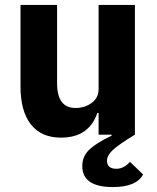

<svg xmlns="http://www.w3.org/2000/svg" viewBox="-20 -545 636 777"><path d="M437 212Q313 212 313 127Q313 87 342.5 59.5Q372 32 432 4L431 0H379V-88H374Q340 12 227 12Q147 12 105 -41.5Q63 -95 63 -195V-525H211V-208Q211 -108 286 -108Q323 -108 351 -128.5Q379 -149 379 -184V-525H526V0Q457 42 435 63.5Q413 85 413 105Q413 138 451 138Q481 138 506 110L559 161Q532 212 437 212Z"/></svg>

Font: Anuphan
Style: Bold
Weight: 700
Designer: Mike Abbink, Paul van der Laan, Pieter van Rosmalen, Mint Tantisuwanna
Foundry: Bold Monday; Cadson Demak
Version: Version 3.002;hotconv 1.0.109;makeotfexe 2.5.65596